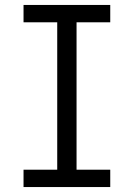

<svg xmlns="http://www.w3.org/2000/svg" viewBox="-20 -755 540 775"><path d="M75 0V-70H211V-665H75V-735H425V-665H289V-70H425V0Z"/></svg>

Font: Iosevka Fuck
Style: Regular
Weight: 400
Monospace: yes
Designer: Belleve Invis
Foundry: Belleve Invis
Version: Version 28.0.7; ttfautohint (v1.8.3)